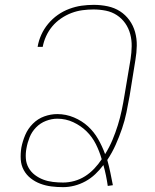

<svg xmlns="http://www.w3.org/2000/svg" viewBox="-20 -763 640 791"><path d="M240 8Q215 8 191.5 5Q168 2 146.5 -6Q125 -14 107 -28Q89 -42 78 -62Q67 -82 65.5 -106Q64 -130 68 -155Q73 -181 84 -207Q95 -233 115.5 -253.5Q136 -274 162.5 -283.5Q189 -293 216 -293Q252 -293 285 -279Q318 -265 342.5 -242.5Q367 -220 384 -190.5Q401 -161 413 -128Q431 -157 443.5 -187Q456 -217 465.5 -247.5Q475 -278 481.5 -309Q488 -340 493 -371L518 -520Q522 -546 522.5 -572Q523 -598 516.5 -622.5Q510 -647 496 -667Q482 -687 461.5 -700.5Q441 -714 416 -719Q391 -724 365 -724Q343 -724 320 -721Q297 -718 274.5 -709.5Q252 -701 231.5 -687Q211 -673 195.5 -654.5Q180 -636 170 -614Q160 -592 156 -570H135Q139 -595 150 -619.5Q161 -644 178.5 -665Q196 -686 218 -701.5Q240 -717 265.5 -726.5Q291 -736 316 -739.5Q341 -743 366 -743Q396 -743 424 -737Q452 -731 474.5 -716.5Q497 -702 513 -680Q529 -658 536.5 -631Q544 -604 543.5 -575Q543 -546 538 -517L514 -368Q508 -334 501 -300Q494 -266 482.5 -232.5Q471 -199 456.5 -166.5Q442 -134 422 -104Q429 -79 434.5 -52.5Q440 -26 445 0L424 3Q421 -18 416.5 -40Q412 -62 406 -83Q391 -63 372.5 -45.5Q354 -28 332 -16Q310 -4 286.5 2Q263 8 240 8ZM240 -11Q263 -11 286.5 -17.5Q310 -24 330.5 -37Q351 -50 368.5 -68.5Q386 -87 399 -107Q390 -139 375 -169Q360 -199 336.5 -222Q313 -245 282 -259.5Q251 -274 216 -274Q193 -274 169.5 -265Q146 -256 128.5 -238Q111 -220 102 -197.5Q93 -175 89 -152Q85 -131 86.5 -110Q88 -89 98 -71.5Q108 -54 124 -42Q140 -30 158.5 -23Q177 -16 198 -13.5Q219 -11 240 -11Z"/></svg>

Font: Iosevka Thin Extended
Style: Italic
Weight: 100
Width: 7
Italic angle: -9°
Monospace: yes
Designer: Belleve Invis
Foundry: Belleve Invis
Version: Version 32.5.0; ttfautohint (v1.8.4)